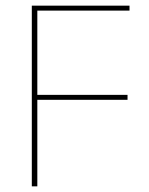

<svg xmlns="http://www.w3.org/2000/svg" viewBox="-20 -659 527 679"><path d="M92.5 0V-639H112V0ZM102.5 -306V-323.5H431V-306ZM98 -621.5V-639H438V-621.5Z"/></svg>

Font: Anek Odia Thin
Style: Regular
Weight: 250
Version: Version 1.003